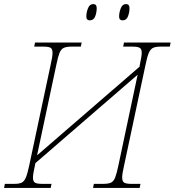

<svg xmlns="http://www.w3.org/2000/svg" viewBox="-30 -923 858 943"><path d="M-10 0 -6 -20H40Q64 -20 76.5 -26Q89 -32 97 -51Q105 -70 113 -108L219 -606Q228 -645 228 -663Q228 -683 218 -688.5Q208 -694 184 -694H138L142 -714H371L367 -694H321Q297 -694 283.5 -688Q270 -682 262.5 -663.5Q255 -645 247 -606L152 -160L655 -595L657 -606Q666 -647 666 -664Q666 -683 655.5 -688.5Q645 -694 621 -694H575L579 -714H808L804 -694H758Q735 -694 722 -688Q709 -682 701 -663.5Q693 -645 685 -606L579 -108Q570 -69 570 -51Q570 -32 580 -26Q590 -20 614 -20H660L656 0H427L431 -20H477Q502 -20 515 -26Q528 -32 535.5 -51Q543 -70 551 -108L646 -556L144 -122L141 -108Q132 -69 132 -50Q132 -31 142.5 -25.5Q153 -20 177 -20H223L219 0ZM572 -823Q565 -823 560 -827Q555 -831 555 -842Q555 -861 563 -882Q571 -903 589 -903Q606 -903 606 -883Q606 -862 598.5 -842.5Q591 -823 572 -823ZM411 -823Q404 -823 399 -827Q394 -831 394 -842Q394 -861 402 -882Q410 -903 428 -903Q445 -903 445 -883Q445 -862 437.5 -842.5Q430 -823 411 -823Z"/></svg>

Font: Noto Serif Thin
Style: Italic
Weight: 100
Italic angle: -12°
Designer: Monotype Design Team
Foundry: Monotype Imaging Inc.
Version: Version 2.014; ttfautohint (v1.8.4.7-5d5b)